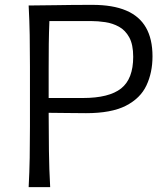

<svg xmlns="http://www.w3.org/2000/svg" viewBox="-20 -766 689 786"><path d="M97.3 0H185.4Q181.2 -74 180.3 -148.8Q179.3 -223.7 179.2 -304.2Q210.5 -304.2 253.3 -303.4Q296 -302.7 332.2 -302.7Q435.6 -302.7 495.1 -333Q554.6 -363.4 579.4 -416.1Q604.3 -468.8 604.3 -535.3Q604.3 -606.3 577.6 -653Q550.9 -699.8 496.4 -722.9Q442 -746.1 358.1 -746.1Q274.6 -746.1 209.1 -744.8Q143.5 -743.5 97.3 -743.5Q100.6 -680.9 101.6 -623Q102.6 -565 102.6 -495.5V-246.5Q102.6 -177.8 101.6 -120.1Q100.6 -62.4 97.3 0ZM182.2 -679.8H353.2Q381.1 -679.8 411.1 -675.3Q441.2 -670.8 467.2 -656.5Q493.1 -642.3 509.2 -612.9Q525.3 -583.5 525.3 -533.4Q525.3 -443.1 475.8 -403.9Q426.4 -364.8 318.9 -364.8H179.2V-484.4Q179.2 -538.6 179.7 -585.4Q180.3 -632.3 182.2 -679.8Z"/></svg>

Font: Pinar-VF
Style: Regular
Weight: 300
Designer: Amin Abedi
Version: Version 3.0